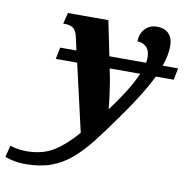

<svg xmlns="http://www.w3.org/2000/svg" viewBox="-249 -630 940 954"><g transform="rotate(10 221.5 -153.0)"><path d="M-61 240Q-89 240 -115.5 235Q-142 230 -163 222L-148 163Q-137 167 -116 171.5Q-95 176 -66 176Q17 176 74 139.5Q131 103 185 39L107 -301H-1L11 -360H93L78 -427Q71 -457 56.5 -468.5Q42 -480 14 -480H5L19 -536H223L259 -360H444Q447 -373 447 -385Q447 -422 429 -439.5Q411 -457 384 -457Q384 -497 407.5 -521.5Q431 -546 466 -546Q507 -546 527.5 -523.5Q548 -501 548 -463Q548 -416 528 -360H606L594 -301H504Q479 -250 443 -192.5Q407 -135 360 -70Q306 7 261 64.5Q216 122 170 161Q124 200 69 220Q14 240 -61 240ZM301 -102H303Q341 -153 373.5 -204.5Q406 -256 425 -301H271L275 -280Q281 -254 286.5 -218.5Q292 -183 296 -150.5Q300 -118 301 -102Z"/></g></svg>

Font: Noto Serif SemiCondensed ExtraBold
Style: Italic
Weight: 800
Width: 4
Italic angle: -12°
Designer: Monotype Design Team
Foundry: Monotype Imaging Inc.
Version: Version 2.014; ttfautohint (v1.8.4.7-5d5b)